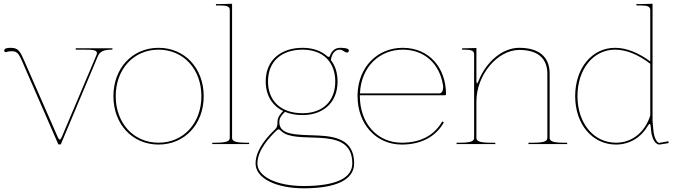

<svg xmlns="http://www.w3.org/2000/svg" viewBox="-20 -782 3672 1042"><path d="M391 -520V-512.5H431C484.5 -512.5 506 -510.5 506 -494.5C506 -490 504.5 -485 501.5 -478.5L316 -40C311.5 -29.5 308 -24.5 304.5 -24.5C301 -24.5 297 -29.5 292.5 -40L113.5 -448C89 -503.5 81 -522.5 37 -522.5C27.5 -522.5 3 -521.5 3 -508.5C3 -502 6.5 -499 12.5 -499C13.5 -499 15 -499.5 16 -500C25 -503 32.5 -504 39.5 -504C72 -504 79.5 -496.5 102 -445L296.5 1.5H310L510.5 -475.5C521.5 -502 543 -512.5 584.5 -512.5H590V-520Z M840.5 -522.5C698.5 -522.5 595.5 -412 595.5 -260C595.5 -108 698.5 2.5 840.5 2.5C982.5 2.5 1085.5 -108 1085.5 -260C1085.5 -412 982.5 -522.5 840.5 -522.5ZM840.5 -512.5C975.5 -512.5 1073 -406.5 1073 -260C1073 -113.5 975.5 -7.5 840.5 -7.5C705.5 -7.5 608 -113.5 608 -260C608 -406.5 705.5 -512.5 840.5 -512.5Z M1239.5 -35V-761.5L1174.5 -760H1152V-752.5H1174.5C1213 -752.5 1227 -746 1227 -727.5V-35C1227 -20.5 1220.5 -7.5 1152 -7.5H1132V0H1332V-7.5H1314.5C1246 -7.5 1239.5 -20.5 1239.5 -35Z M1479.5 -72.5C1485 -77.5 1488.5 -80 1492 -80C1496.5 -80 1500.5 -76 1507 -70C1545.5 -33.5 1627.5 -38.5 1706.5 -34.5C1802 -30 1892 -12.5 1892 104.5C1892 185 1802 227.5 1628.5 227.5C1478 227.5 1377 174.5 1377 105.5C1377 31.5 1445 -39 1479.5 -72.5ZM1622 -512.5C1734 -512.5 1799.5 -444 1799.5 -340C1799.5 -226.5 1725 -167.5 1622 -167.5C1504.5 -167.5 1434.5 -234.5 1434.5 -340C1434.5 -454.5 1514 -512.5 1622 -512.5ZM1622 -522.5C1510.5 -522.5 1422 -461 1422 -340C1422 -265.5 1457 -208.5 1517 -179.5C1502 -164.5 1486 -146 1486 -121.5V-117.5C1486 -102 1483.5 -90.5 1473.5 -80.5C1439 -47.5 1367 25 1367 105.5C1367 185.5 1478 240 1628.5 240C1801.5 240 1902 195 1902 104.5C1902 -24 1801 -42 1707 -46.5C1612.5 -51 1526.5 -46.5 1502.5 -91C1498 -99.5 1496 -107.5 1496 -121.5C1496 -143 1510.5 -159.5 1526.5 -175C1554 -163.5 1586 -157.5 1622 -157.5C1729 -157.5 1812 -220.5 1812 -340C1812 -386 1799.5 -425.5 1775.5 -456C1780.5 -491.5 1798.5 -512.5 1823.5 -512.5C1840.5 -512.5 1850.5 -497 1863.5 -497C1869.5 -497 1873.5 -502 1873.5 -508.5C1873.5 -522 1836 -522.5 1824.5 -522.5C1798.5 -522 1780 -505.5 1771 -480C1769 -475 1767 -473 1764 -473C1761 -473 1758 -475 1754 -478.5C1722 -506.5 1676.5 -522.5 1622 -522.5Z M2362.5 -275H1933.5C1939.5 -419.5 2039.5 -512.5 2165.5 -512.5C2284.5 -512.5 2364 -435.5 2383.5 -324C2384.5 -319.5 2385 -314.5 2385 -309C2385 -292.5 2380 -275 2362.5 -275ZM1933 -265H2395.5C2397.5 -265 2400.5 -266.5 2400.5 -270C2400.5 -415 2308.5 -522.5 2165.5 -522.5C2027.5 -522.5 1925 -418 1920.5 -270.5V-260C1920.5 -109.5 2020 2.5 2160.5 2.5C2276.5 2.5 2350 -48.5 2389 -118L2380 -123C2342.5 -56.5 2273.5 -7.5 2160.5 -7.5C2026.5 -7.5 1933 -114 1933 -260Z M2488 -520V-512.5H2500.5C2539 -512.5 2553 -506 2553 -487.5V-35C2553 -20.5 2546.5 -7.5 2478 -7.5H2458V0H2668V-7.5H2640.5C2572 -7.5 2565.5 -20.5 2565.5 -35V-231C2565.5 -376 2680 -511 2798 -511C2899 -511 2950.5 -465.5 2950.5 -381V-35C2950.5 -20.5 2944 -7.5 2875.5 -7.5H2848V0H3058V-7.5H3038C2969.5 -7.5 2963 -20.5 2963 -35V-382.5C2963 -473.5 2905 -522.5 2798 -522.5C2704.5 -522.5 2616.5 -443.5 2577 -342.5C2573.5 -333.5 2571 -330 2569 -330C2566.5 -330 2565.5 -337 2565.5 -345.5V-521.5L2500.5 -520Z M3509 -155.5C3482 -68 3413.5 -7.5 3323 -7.5C3202 -7.5 3114 -113.5 3114 -260C3114 -406.5 3199.5 -512.5 3318 -512.5C3381.5 -512.5 3447 -483.5 3509 -436ZM3521.5 -761.5 3456.5 -760H3434V-752.5H3456.5C3495 -752.5 3509 -746 3509 -727.5V-448.5C3448.5 -493.5 3382.5 -522.5 3318 -522.5C3192.5 -522.5 3101.5 -412 3101.5 -260C3101.5 -108 3194.5 2.5 3323 2.5C3398.5 2.5 3460 -37.5 3496 -99C3500 -106 3503 -109.5 3506 -109.5C3509 -109.5 3510.5 -104.5 3511.5 -96L3513.5 -73.5C3517 -36.5 3533 2.5 3559 2.5H3560L3609 -5.5L3607 -15.5L3558.5 -6.5C3543.5 -7 3529.5 -37.5 3526 -74.5L3521.5 -124.5Z"/></svg>

Font: Znikomit
Style: Regular
Weight: 100
Designer: gluk
Foundry: gluk
Version: Version 0.55